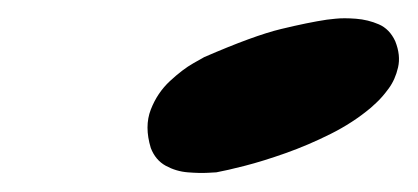

<svg xmlns="http://www.w3.org/2000/svg" viewBox="-20 -670 446 205"><path d="M211 -486Q211 -486 202 -485.5Q193 -485 180.5 -486Q168 -487 157 -493Q146 -499 141 -512Q134 -535 141 -553Q148 -571 161.5 -583.5Q175 -596 186.5 -602.5Q198 -609 198 -609Q251 -632 280 -639Q309 -646 329 -649Q329 -649 338 -650Q347 -651 360 -650Q373 -649 384.5 -644Q396 -639 402 -626Q408 -611 405 -598Q402 -585 395 -575.5Q388 -566 382 -560.5Q376 -555 376 -555Q357 -539 333 -527Q309 -515 285 -506.5Q261 -498 241.5 -493Q222 -488 211 -486Z"/></svg>

Font: Sour Gummy Black
Style: Italic
Weight: 900
Italic angle: -11.3°
Designer: Stefie Justprince
Foundry: Eifetstype
Version: Version 1.000